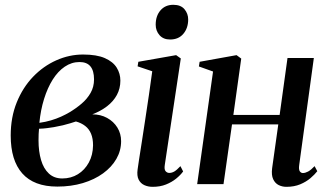

<svg xmlns="http://www.w3.org/2000/svg" viewBox="-20 -748 1334 780"><path d="M213 10Q165 10 129.5 -3.5Q94 -17 70.5 -43.5Q47 -70 35.2 -108.5Q23.5 -147 23.5 -197.5Q23.5 -271.5 48 -332Q72.5 -392.5 114.2 -436Q156 -479.5 208.8 -503Q261.5 -526.5 317.5 -526.5Q373 -526.5 406.2 -511.8Q439.5 -497 454.2 -473Q469 -449 469 -420.5Q469 -388.5 454.8 -362.2Q440.5 -336 414.8 -316.2Q389 -296.5 355 -283.5Q388.5 -283.5 415 -269Q441.5 -254.5 456.8 -229.8Q472 -205 472 -174.5Q472 -136 452.8 -102.5Q433.5 -69 398.8 -43.8Q364 -18.5 316.5 -4.2Q269 10 213 10ZM233 -23Q268.5 -23 296.5 -40.2Q324.5 -57.5 341 -88Q357.5 -118.5 358 -157.5Q358 -185 350 -204.5Q342 -224 326.2 -236.2Q310.5 -248.5 288.5 -254.5Q279 -251.5 265.5 -247.2Q252 -243 235.5 -239Q219 -235 199 -231.5Q186 -229.5 171.2 -227.5Q156.5 -225.5 138.5 -225Q137.5 -214.5 137 -203.5Q136.5 -192.5 136.5 -177.5Q136.5 -133 146.8 -98Q157 -63 178.5 -43Q200 -23 233 -23ZM140 -249Q165 -252.5 187 -259Q209 -265.5 227.8 -274Q246.5 -282.5 261 -291Q288 -307 311 -326.5Q334 -346 348 -370.5Q362 -395 362 -425.5Q362 -460.5 347.5 -478.2Q333 -496 303 -496Q271 -496 243.2 -477.2Q215.5 -458.5 194.2 -424.8Q173 -391 159 -346Q145 -301 140 -249Z M600 11Q581.5 11 566.2 4Q551 -3 543.2 -18.5Q535.5 -34 539 -59.5Q540 -70 544.8 -99.2Q549.5 -128.5 556 -170.8Q562.5 -213 570 -262.2Q577.5 -311.5 585 -362.2Q592.5 -413 598.5 -458.5L539 -478.5L542 -497L695.5 -524L714.5 -510.5L649.5 -78.5Q646.5 -59.5 652.8 -52.5Q659 -45.5 667.5 -45.5Q678 -45.5 688 -51.2Q698 -57 713 -73L724 -51.5Q713.5 -37 695.8 -22.5Q678 -8 654.2 1.5Q630.5 11 600 11ZM671 -587.5Q643.5 -587.5 628 -605.2Q612.5 -623 612.5 -647.5Q612.5 -683.5 632 -706Q651.5 -728.5 684 -728.5Q714.5 -728.5 729.5 -710.5Q744.5 -692.5 744.5 -669Q744.5 -634 725 -610.8Q705.5 -587.5 671 -587.5Z M1195.5 -77.5Q1193 -59 1198 -52Q1203 -45 1210.5 -45Q1220 -45 1231.8 -51.2Q1243.5 -57.5 1258 -73L1269 -52.5Q1258.5 -39 1241.2 -24.2Q1224 -9.5 1199.5 0.8Q1175 11 1143.5 11Q1126.5 11 1112 3.8Q1097.5 -3.5 1089.8 -20Q1082 -36.5 1085.5 -64.5L1110.5 -242.5H922.5L888 0H781L845.5 -457.5L788 -478L791 -497L941 -524L960 -510L928 -281H1116L1148 -512.5H1255Z"/></svg>

Font: Merriweather 120pt Medium
Style: Italic
Weight: 500
Italic angle: -7.8°
Version: Version 2.101